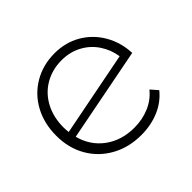

<svg xmlns="http://www.w3.org/2000/svg" viewBox="-128 -688 853 853"><g transform="rotate(-45 298.5 -261.0)"><path d="M487 -114 516 -81Q482 -39 431 -17.5Q380 4 319 4Q241 4 179.5 -30Q118 -64 83.5 -124Q49 -184 49 -261Q49 -338 81.5 -398Q114 -458 172 -492Q230 -526 303 -526Q371 -526 425.5 -494.5Q480 -463 512.5 -407.5Q545 -352 548 -283L107 -197Q126 -125 183 -83Q240 -41 320 -41Q371 -41 414.5 -59.5Q458 -78 487 -114ZM98 -265Q98 -254 100 -234L498 -312Q491 -359 465 -398Q439 -437 397 -459.5Q355 -482 303 -482Q244 -482 197 -454.5Q150 -427 124 -377.5Q98 -328 98 -265Z"/></g></svg>

Font: Montserrat Alternates Light
Style: Regular
Weight: 300
Designer: Julieta Ulanovsky
Foundry: Julieta Ulanovsky
Version: Version 7.200